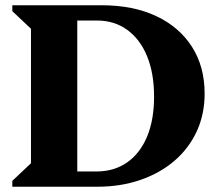

<svg xmlns="http://www.w3.org/2000/svg" viewBox="-20 -710 833 730"><path d="M207.4 0V-58H346Q414.2 -58 463.5 -92.6Q512.8 -127.2 539.3 -190.9Q565.8 -254.6 565.8 -342.2Q565.8 -431.6 539.2 -496.3Q512.6 -561 463.7 -596.5Q414.8 -632 348 -632H207.4V-690H366.8Q486.4 -690 574.1 -648.7Q661.8 -607.4 709.9 -532Q758 -456.6 758 -353.8Q758 -275.6 728.2 -210.9Q698.4 -146.2 643.8 -99.1Q589.2 -52 514.1 -26Q439 0 349.2 0ZM26.8 0V-22.4L97.8 -89.4V-600.6L26.8 -667.6V-690H273.8V0Z"/></svg>

Font: Platypi Light
Style: Regular
Weight: 300
Designer: David Sargent
Foundry: Bolt Cutter Type
Version: Version 1.200